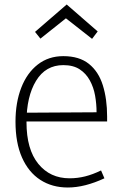

<svg xmlns="http://www.w3.org/2000/svg" viewBox="-20 -827 533 855"><path d="M282 8Q212 8 159.5 -26Q107 -60 78 -125.5Q49 -191 49 -285Q49 -370 74.5 -436Q100 -502 148 -539.5Q196 -577 262 -577Q333 -577 376 -542.5Q419 -508 438 -447Q457 -386 457 -308V-286H75V-325L410 -327Q410 -364 403.5 -401Q397 -438 380 -469Q363 -500 334.5 -518.5Q306 -537 262 -537Q183 -537 140.5 -467Q98 -397 98 -283Q98 -162 150.5 -97.5Q203 -33 290 -33Q325 -33 359 -41.5Q393 -50 430 -68L445 -33Q402 -13 361 -2.5Q320 8 282 8ZM415 -687 390 -654 269 -749H278L160 -655L136 -685L277 -807Z"/></svg>

Font: Yaldevi ExtraLight
Style: Regular
Weight: 200
Designer: Sol Matas, Rajitha Manaperi, Kosala Senevirathne
Foundry: Mooniak
Version: Version 1.100